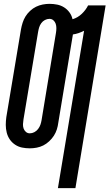

<svg xmlns="http://www.w3.org/2000/svg" viewBox="-20 -763 569 998"><path d="M281 215 417 -603Q403 -596 388.5 -591Q374 -586 359 -584L283 -125Q281 -108 275.5 -90.5Q270 -73 260 -57.5Q250 -42 235.5 -28.5Q221 -15 205 -7Q189 1 171 4.5Q153 8 135 8Q114 8 94.5 4Q75 0 58.5 -11Q42 -22 31 -38Q20 -54 15 -73.5Q10 -93 10 -113.5Q10 -134 13 -155L89 -610Q92 -627 97.5 -644.5Q103 -662 112.5 -677.5Q122 -693 136.5 -706.5Q151 -720 167.5 -728Q184 -736 202 -739.5Q220 -743 237 -743Q258 -743 277.5 -739Q297 -735 313.5 -724.5Q330 -714 341.5 -698Q353 -682 357 -663Q384 -671 405 -691Q426 -711 438 -735H529L372 215ZM135 -70Q147 -70 158.5 -76Q170 -82 178 -92.5Q186 -103 190 -114.5Q194 -126 196 -138L271 -593Q273 -605 273 -617Q273 -629 269.5 -639.5Q266 -650 257.5 -657.5Q249 -665 237 -665Q225 -665 213.5 -659Q202 -653 194.5 -642.5Q187 -632 183.5 -620.5Q180 -609 178 -597L102 -142Q100 -130 99.5 -118Q99 -106 102.5 -95.5Q106 -85 114.5 -77.5Q123 -70 135 -70Z"/></svg>

Font: Iosevka Semibold Oblique
Style: Regular
Weight: 600
Italic angle: -9°
Monospace: yes
Designer: Belleve Invis
Foundry: Belleve Invis
Version: Version 32.5.0; ttfautohint (v1.8.4)